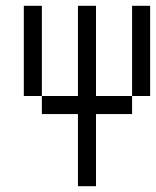

<svg xmlns="http://www.w3.org/2000/svg" viewBox="-20 -645 540 665"><path d="M250 -250Q250 -250 250 0H312.5Q312.5 0 312.5 -250H437.5V-312.5H312.5V-625H250V-312.5H125V-250ZM125 -312.5V-625H62.5V-312.5ZM437.5 -312.5H500V-625H437.5Z"/></svg>

Font: Unifont
Style: Regular
Weight: 500
Version: Version 13.0.05